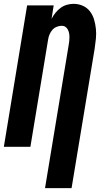

<svg xmlns="http://www.w3.org/2000/svg" viewBox="-20 -763 540 998"><path d="M214 215 337 -529Q339 -540 340 -550Q341 -560 341 -570.5Q341 -581 339 -591Q337 -601 332.5 -609.5Q328 -618 320 -623.5Q312 -629 301 -629Q288 -629 274.5 -623.5Q261 -618 252 -607.5Q243 -597 237.5 -584Q232 -571 230 -557L138 0H0L121 -735H259L248 -665Q256 -681 268 -696Q280 -711 295 -722Q310 -733 327.5 -738Q345 -743 362 -743Q388 -743 410.5 -733Q433 -723 447.5 -704Q462 -685 469 -661.5Q476 -638 478.5 -613Q481 -588 478.5 -562Q476 -536 472 -510L352 215Z"/></svg>

Font: Iosevka Heavy
Style: Italic
Weight: 900
Italic angle: -9°
Monospace: yes
Designer: Belleve Invis
Foundry: Belleve Invis
Version: Version 32.5.0; ttfautohint (v1.8.4)